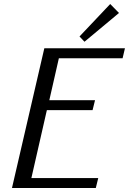

<svg xmlns="http://www.w3.org/2000/svg" viewBox="-20 -942 646 962"><path d="M40 0ZM532.2 -921.9 576.2 -877 403.3 -732.9 378.4 -759.3ZM460 0H40L202.1 -700.2H606L594.2 -649.9H274.9L227.1 -439.9H456.1L443.8 -390.1H214.8L137.2 -49.8H472.2Z"/></svg>

Font: Pfennig
Style: Italic
Weight: 500
Italic angle: -13°
Version: Version 20120410 ; ttfautohint (v0.8)